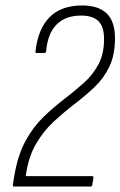

<svg xmlns="http://www.w3.org/2000/svg" viewBox="-20 -683 441 703"><path d="M32 0Q26 0 27 -6L33 -43Q46 -117 74 -168Q102 -219 140 -255.5Q178 -292 216 -321Q254 -350 287 -379.5Q320 -409 340.5 -447.5Q361 -486 361 -540Q361 -586 340 -606Q319 -626 277 -626Q219 -626 186.5 -592.5Q154 -559 149 -495Q147 -489 143 -489H115Q108 -489 110 -495Q119 -577 161.5 -620Q204 -663 281 -663Q340 -663 370.5 -634Q401 -605 401 -543Q401 -481 380 -438Q359 -395 325.5 -363.5Q292 -332 253.5 -302.5Q215 -273 177.5 -238.5Q140 -204 112 -156.5Q84 -109 74 -38H317Q323 -38 322 -32L318 -6Q317 0 311 0Z"/></svg>

Font: Sofia Sans Condensed ExtraLight
Style: Italic
Weight: 250
Italic angle: -9°
Version: Version 4.100